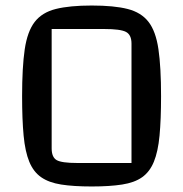

<svg xmlns="http://www.w3.org/2000/svg" viewBox="-20 -660 663 695"><path d="M60 -312Q60 -417 69.5 -481.5Q79 -546 105.5 -580.5Q132 -615 182 -627.5Q232 -640 312 -640Q393 -640 442 -627.5Q491 -615 517.5 -581Q544 -547 553.5 -482Q563 -417 563 -312Q563 -227 557.5 -169Q552 -111 537 -74.5Q522 -38 494.5 -18.5Q467 1 422 8Q377 15 312 15Q246 15 201.5 8Q157 1 129 -18.5Q101 -38 86 -74.5Q71 -111 65.5 -169Q60 -227 60 -312ZM167 -555V-123Q167 -91 185 -80.5Q203 -70 260 -70H456V-502Q456 -534 436 -544.5Q416 -555 357 -555Z"/></svg>

Font: Changa ExtraLight
Style: Regular
Weight: 400
Version: Version 3.002; ttfautohint (v1.8.2)